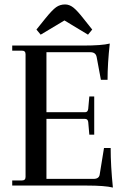

<svg xmlns="http://www.w3.org/2000/svg" viewBox="-20 -835 568 864"><path d="M163 -679 144 -702 185 -753Q215 -790 232.5 -802.5Q250 -815 273 -815Q292 -815 309.5 -801.5Q327 -788 356 -751L395 -702L376 -679L270 -743ZM488 9Q452 0 369 0H35V-23H79Q95 -23 95 -39V-591Q95 -607 79 -607H35V-630H355Q438 -630 474 -639Q464 -549 464 -476H434L415 -578Q411 -600 387 -600H189V-330H363Q375 -330 377 -345L382 -401H404V-229H382L377 -286Q375 -300 363 -300H189V-30H401Q427 -30 429 -52L448 -169H478Q478 -89 488 9Z"/></svg>

Font: Arapey
Style: Regular
Weight: 400
Designer: Eduardo Rodriguez Tunni
Foundry: Eduardo Rodriguez Tunni
Version: Version 4.000